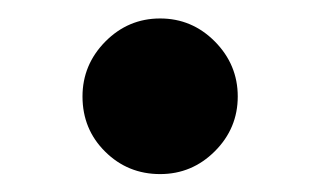

<svg xmlns="http://www.w3.org/2000/svg" viewBox="-20 -190 349 209"><path d="M69.8 -85Q69.8 -119.6 94.7 -144.8Q119.6 -169.9 154.3 -169.9Q189 -169.9 213.9 -144.8Q238.8 -119.6 238.8 -85Q238.8 -50.3 213.9 -25.4Q189 -0.5 154.3 -0.5Q119.1 -0.5 94.5 -24.9Q69.8 -49.3 69.8 -85Z"/></svg>

Font: Shabnam WOL
Style: Bold-WOL
Weight: 700
Foundry: DejaVu fonts team - Redesigned by Saber Rastikerdar - Based on Vazir font
Version: Version 5.0.0